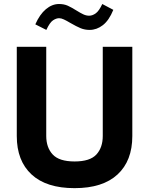

<svg xmlns="http://www.w3.org/2000/svg" viewBox="-20 -952 758 977"><path d="M159.7 -828.1 215.8 -799.8Q233.4 -837.9 249.8 -848.6Q266.1 -859.4 280.8 -859.4Q291.5 -859.4 305.2 -853Q318.8 -846.7 335.9 -836.4Q369.6 -816.9 390.6 -808.3Q411.6 -799.8 436 -799.8Q472.2 -799.8 503.4 -824Q534.7 -848.1 556.6 -901.9L500.5 -931.6Q483.9 -896 467 -884Q450.2 -872.1 433.6 -872.1Q418.5 -872.1 403.6 -879.2Q388.7 -886.2 370.1 -897.9Q344.2 -914.1 325 -922.9Q305.7 -931.6 280.3 -931.6Q245.1 -931.6 213.6 -905.3Q182.1 -878.9 159.7 -828.1ZM502.9 -713.9V-260.3Q502.9 -201.2 470.5 -165.8Q438 -130.4 359.6 -130.4Q281.2 -130.4 248.3 -165.8Q215.3 -201.2 215.3 -260.3V-713.9H65.4V-259.8Q65.4 -133.7 140.6 -64.2Q215.8 5.4 359.4 5.4Q502.9 5.4 578.1 -64.2Q653.3 -133.7 653.3 -259.8V-713.9Z"/></svg>

Font: Estedad-FD-VF Thin
Style: Regular
Weight: 100
Designer: Amin Abedi
Version: Version 5.0